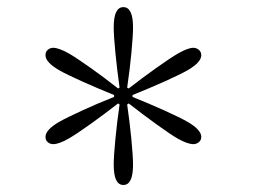

<svg xmlns="http://www.w3.org/2000/svg" viewBox="-20 -861 718 544"><path d="M329.6 -336.9Q302.2 -336.9 302.2 -394Q302.2 -418 306.9 -466.6Q311.5 -515.1 318.8 -564.9L314.5 -567.9Q276.4 -538.1 236.1 -509.3Q195.8 -480.5 174.3 -468.3Q147 -452.6 130.9 -452.6Q121.6 -452.6 115.2 -458.3Q108.9 -463.9 108.9 -473.1Q108.9 -493.2 147.5 -515.6Q168 -527.3 212.2 -547.6Q256.3 -567.9 303.2 -586.4V-591.8Q258.3 -609.9 213.6 -629.9Q168.9 -649.9 147.5 -662.1Q108.9 -684.6 108.9 -704.6Q108.9 -714.4 115.5 -720Q122.1 -725.6 130.9 -725.6Q146 -725.6 174.3 -710Q194.8 -698.2 234.6 -670.2Q274.4 -642.1 314.5 -610.4L318.8 -612.8Q312 -660.6 307.1 -710Q302.2 -759.3 302.2 -783.7Q302.2 -840.8 329.6 -840.8Q356.9 -840.8 356.9 -783.7Q356.9 -759.8 352.3 -711.2Q347.7 -662.6 340.3 -612.8L344.7 -610.4Q382.8 -640.1 423.1 -668.7Q463.4 -697.3 484.4 -709.5Q512.7 -725.6 527.8 -725.6Q536.6 -725.6 543.5 -719.7Q550.3 -713.9 550.3 -704.6Q550.3 -684.6 511.7 -662.1Q491.2 -650.4 446.8 -630.4Q402.3 -610.4 355.5 -591.8V-586.4Q400.4 -568.4 445.6 -548.1Q490.7 -527.8 511.7 -515.6Q550.3 -493.2 550.3 -473.1Q550.3 -463.9 543.5 -458.3Q536.6 -452.6 527.8 -452.6Q511.7 -452.6 484.4 -467.8Q463.9 -479.5 424.3 -508.1Q384.8 -536.6 344.7 -567.9L340.3 -564.9Q347.2 -517.6 352.1 -468Q356.9 -418.5 356.9 -394Q356.9 -336.9 329.6 -336.9Z"/></svg>

Font: Pinar DS1 Light
Style: Regular
Weight: 300
Designer: Amin Abedi
Version: Version 3.000